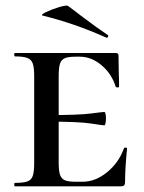

<svg xmlns="http://www.w3.org/2000/svg" viewBox="-20 -654 504 674"><path d="M32 -12Q62 -12 76 -17Q90 -22 95 -36.5Q100 -51 100 -81V-387Q100 -417 95 -431Q90 -445 76 -450.5Q62 -456 32 -456Q30 -456 30 -462Q30 -468 32 -468H386Q396 -468 396 -460L397 -398Q398 -379 398 -350Q398 -347 392.5 -347Q387 -347 386 -350Q372 -395 336.5 -425Q301 -455 260 -455H246Q219 -455 207 -449.5Q195 -444 190.5 -430Q186 -416 186 -386V-85Q186 -55 190.5 -41Q195 -27 207 -21.5Q219 -16 246 -16H270Q315 -16 356 -49.5Q397 -83 415 -133Q416 -136 421 -136Q426 -136 426 -133Q419 -61 419 -15Q419 -7 416 -3.5Q413 0 404 0H32Q30 0 30 -6Q30 -12 32 -12ZM148 -227V-250Q256 -250 298.5 -255.5Q341 -261 346 -261Q349 -261 350.5 -254Q352 -247 352 -239Q352 -230 350.5 -222Q349 -214 346 -214Q341 -214 298.5 -220.5Q256 -227 148 -227ZM131 -599Q120 -601 140.5 -611Q161 -621 187.5 -629Q214 -637 219 -633Q249 -611 264 -599Q325 -553 357 -532Q360 -531 360 -528Q360 -525 358 -523Q356 -521 353 -522Q241 -572 131 -599Z"/></svg>

Font: Cormorant SC SemiBold
Style: Regular
Weight: 600
Designer: Christian Thalmann (Catharsis Fonts)
Foundry: Catharsis Fonts
Version: Version 4.000